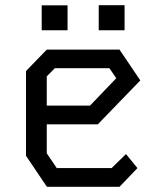

<svg xmlns="http://www.w3.org/2000/svg" viewBox="-20 -719 640 739"><path d="M160 -528 80 -445.5V-119.5L160.5 0H440L509 -72L465 -126L409.5 -72H198.5L160 -129V-240.5H356.5L520 -409.5L440 -528ZM160 -425 191 -456.5H401L427.5 -418L326.5 -312.5H160ZM360 -602.5V-699H459.5V-602.5ZM140.5 -602.5V-698.5H240V-602.5Z"/></svg>

Font: Kode
Style: Regular
Weight: 400
Monospace: yes
Designer: Isa Ozler
Foundry: Kadena LLC
Version: Version 1.000;gftools[0.9.28]